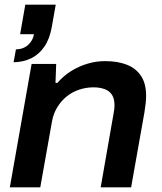

<svg xmlns="http://www.w3.org/2000/svg" viewBox="-20 -800 690 820"><path d="M22 0 115 -527H220L217 -446H225Q252 -477 285.5 -497.5Q319 -518 355.5 -528.5Q392 -539 428 -539Q483 -539 522 -523.5Q561 -508 582.5 -475.5Q604 -443 604 -391Q604 -375 602 -358Q600 -341 597 -321L540 0H410L464 -309Q466 -320 467.5 -330.5Q469 -341 469 -350Q469 -379 458 -395.5Q447 -412 426.5 -419.5Q406 -427 379 -427Q349 -427 319.5 -417.5Q290 -408 266 -389Q242 -370 225 -342.5Q208 -315 202 -281L152 0ZM38 -534 48 -589Q81 -590 101 -609Q121 -628 125 -654H66L88 -780H218L201 -684Q192 -633 169 -600Q146 -567 113 -551Q80 -535 38 -534Z"/></svg>

Font: Archivo SemiExpanded SemiBold
Style: Italic
Weight: 600
Width: 6
Italic angle: -10°
Designer: Hector Gatti
Foundry: Omnibus-Type
Version: Version 2.001